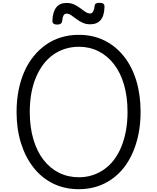

<svg xmlns="http://www.w3.org/2000/svg" viewBox="-20 -1328 1120 1367"><path d="M542 19Q440 19 358.5 -21Q277 -61 219 -134.5Q161 -208 129.5 -308.5Q98 -409 98 -531Q98 -612 112 -684Q126 -756 153 -817.5Q180 -879 219 -927Q258 -975 307 -1009.5Q356 -1044 415 -1062Q474 -1080 542 -1080Q642 -1080 723 -1040Q804 -1000 862 -927Q920 -854 950.5 -753.5Q981 -653 981 -531Q981 -450 967 -378Q953 -306 926.5 -244.5Q900 -183 862 -134.5Q824 -86 774.5 -51.5Q725 -17 666.5 1Q608 19 542 19ZM542 -66Q593 -66 638 -80.5Q683 -95 722 -122.5Q761 -150 791.5 -190Q822 -230 843.5 -282Q865 -334 876.5 -396.5Q888 -459 888 -531Q888 -639 863 -725Q838 -811 791.5 -871Q745 -931 681.5 -963Q618 -995 542 -995Q490 -995 444 -980.5Q398 -966 359 -938.5Q320 -911 289.5 -871Q259 -831 237 -779.5Q215 -728 203.5 -666Q192 -604 192 -531Q192 -423 217.5 -336.5Q243 -250 289.5 -190Q336 -130 400 -98Q464 -66 542 -66ZM387 -1153Q353 -1153 353 -1180Q355 -1242 380 -1274.5Q405 -1307 454 -1307Q485 -1307 509 -1295.5Q533 -1284 552 -1269.5Q571 -1255 588 -1243.5Q605 -1232 622 -1232Q636 -1232 644 -1248Q652 -1264 654 -1287Q655 -1308 688 -1308Q707 -1308 715.5 -1301.5Q724 -1295 724 -1281Q723 -1218 697.5 -1186.5Q672 -1155 622 -1155Q592 -1155 567.5 -1166.5Q543 -1178 523.5 -1193Q504 -1208 487 -1219.5Q470 -1231 454 -1231Q440 -1231 432.5 -1218Q425 -1205 423 -1180Q422 -1167 413 -1160Q404 -1153 387 -1153Z"/></svg>

Font: Playwrite AR
Style: Regular
Weight: 400
Designer: Veronika Burian, José Scaglione
Foundry: TypeTogether
Version: Version 1.002